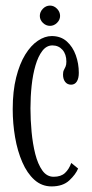

<svg xmlns="http://www.w3.org/2000/svg" viewBox="-20 -657 329 687"><path d="M164.5 10Q129.5 10 103.2 -13.5Q77 -37 59.8 -76.8Q42.5 -116.5 34 -165.8Q25.5 -215 25.5 -266.5Q25.5 -331 37.8 -379.8Q50 -428.5 70.2 -461.5Q90.5 -494.5 115.5 -511.2Q140.5 -528 165 -528Q197.5 -528 219 -508.8Q240.5 -489.5 251.2 -459.5Q262 -429.5 262 -396.5Q262 -376.5 254.8 -365.2Q247.5 -354 234.5 -354Q221 -354 213.2 -364Q205.5 -374 205.5 -390Q205.5 -400.5 208.5 -406.2Q211.5 -412 214.5 -418.5Q217.5 -425 217.5 -436.5Q217.5 -463 203.5 -478.8Q189.5 -494.5 167.5 -494.5Q146.5 -494.5 131.5 -475Q116.5 -455.5 107 -423Q97.5 -390.5 93.2 -350.5Q89 -310.5 89 -269.5Q89 -228.5 93 -185.5Q97 -142.5 106.2 -106Q115.5 -69.5 131.5 -47Q147.5 -24.5 172 -24.5Q198 -24.5 212.5 -38Q227 -51.5 235 -74L259.5 -54Q251 -33 228 -11.5Q205 10 164.5 10ZM159 -564.5Q144.5 -564.5 133.5 -575.2Q122.5 -586 122.5 -600Q122.5 -614.5 133.5 -625.8Q144.5 -637 159 -637Q173 -637 184 -625.8Q195 -614.5 195 -600Q195 -586 184 -575.2Q173 -564.5 159 -564.5Z"/></svg>

Font: Imbue Thin 10pt Light
Style: Regular
Weight: 300
Version: Version 1.102